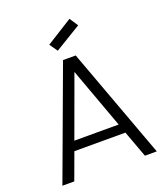

<svg xmlns="http://www.w3.org/2000/svg" viewBox="-161 -1014 973 1124"><g transform="rotate(-20 326.0 -452.0)"><path d="M485 -166H167L106 0H32L287 -690H366L620 0H546ZM326 -602 188 -224H464ZM440 -851 277 -752 242 -802 405 -904Z"/></g></svg>

Font: SVN-Poppins Light
Style: Regular
Weight: 300
Designer: Ninad Kale (Devanagari), Jonny Pinhorn (Latin)
Foundry: Indian Type Foundry
Version: Version 3.002 2017; ttfautohint (v1.8.3)